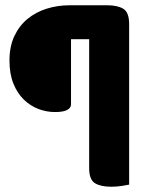

<svg xmlns="http://www.w3.org/2000/svg" viewBox="-20 -633 569 730"><path d="M387 -613Q427 -613 449 -599.5Q471 -586 471 -541V69Q462 71 442.5 74Q423 77 403 77Q363 77 341 63.5Q319 50 319 6V-484H250V-236Q250 -223 235.5 -215Q221 -207 189 -207Q157 -207 126.5 -218.5Q96 -230 71 -254Q46 -278 31 -315Q16 -352 16 -403Q16 -456 34.5 -495.5Q53 -535 84.5 -561Q116 -587 157.5 -600Q199 -613 245 -613Z"/></svg>

Font: Baloo 2
Style: Bold
Weight: 700
Designer: Sarang Kulkarni and Ek Type
Foundry: Ek Type
Version: Version 1.640;hotconv 1.0.111;makeotfexe 2.5.65597; ttfautoh